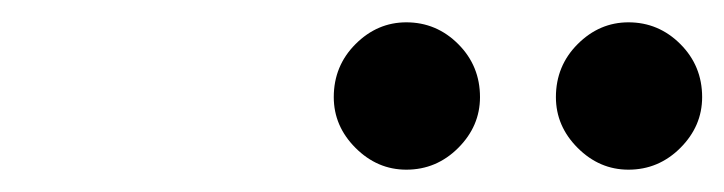

<svg xmlns="http://www.w3.org/2000/svg" viewBox="-20 -709 649 172"><path d="M279 -622Q279 -650 298.5 -669.5Q318 -689 344 -689Q371 -689 390.5 -669.5Q410 -650 410 -622Q410 -596 390.5 -576.5Q371 -557 344 -557Q318 -557 298.5 -576.5Q279 -596 279 -622ZM478 -622Q478 -650 497.5 -669.5Q517 -689 543 -689Q570 -689 589.5 -669.5Q609 -650 609 -622Q609 -596 589.5 -576.5Q570 -557 543 -557Q517 -557 497.5 -576.5Q478 -596 478 -622Z"/></svg>

Font: Ibarra Real Nova SemiBold
Style: Italic
Weight: 600
Italic angle: -22°
Designer: Jose Maria Ribagorda & Octavio Pardo
Foundry: Octavio Pardo
Version: Version 1.014